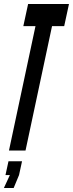

<svg xmlns="http://www.w3.org/2000/svg" viewBox="-32 -755 366 963"><path d="M13 0H96L229 -624H290L314 -735H109L85 -624H146ZM-12.5 188H36.5L63.5 123L78.5 54H10.5L-4.5 123H17.5Z"/></svg>

Font: League Gothic Condensed Italic
Style: Regular
Weight: 400
Width: 3
Designer: The League of Moveable Type
Version: Version 1.600; ttfautohint (v1.8.3)